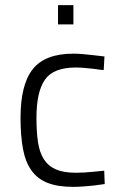

<svg xmlns="http://www.w3.org/2000/svg" viewBox="-20 -718 477 748"><path d="M266 -509Q284 -509 305 -507Q326 -505 344 -503Q365 -500 387 -498L384 -445Q363 -447 344 -450Q327 -452 308 -453.5Q289 -455 275 -455Q188 -455 155 -407.5Q122 -360 122 -259Q122 -205 128 -164.5Q134 -124 151 -97.5Q168 -71 198 -58Q228 -45 276 -45Q290 -45 309 -46Q328 -47 345 -49Q365 -51 386 -53L388 -1Q366 2 344 5Q325 7 303.5 8.5Q282 10 265 10Q205 10 165.5 -5.5Q126 -21 102.5 -54Q79 -87 69.5 -138Q60 -189 60 -259Q60 -389 108 -449Q156 -509 266 -509ZM206 -698H266V-623H206Z"/></svg>

Font: Panefresco 250wt
Style: Regular
Weight: 300
Version: Version 1.000